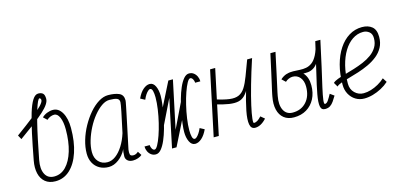

<svg xmlns="http://www.w3.org/2000/svg" viewBox="-70 -1290 3741 1781"><g transform="rotate(-15 1800.0 -400.0)"><path d="M288 14Q228 14 190.5 -17Q153 -48 140.5 -102Q128 -156 141 -225Q167 -364 190.5 -473Q214 -582 237 -658Q260 -734 285.5 -774Q311 -814 341 -814Q370 -814 385.5 -800Q401 -786 401 -748Q401 -724 382 -695.5Q363 -667 324 -631.5Q285 -596 225 -550.5Q165 -505 82 -446L60 -486Q163 -561 228 -612.5Q293 -664 324 -697Q355 -730 355 -748Q355 -756 350.5 -762Q346 -768 341 -768Q333 -768 321.5 -744Q310 -720 295.5 -673.5Q281 -627 264 -559.5Q247 -492 229 -406Q211 -320 191 -217Q175 -133 201 -82.5Q227 -32 288 -32Q353 -32 401 -81.5Q449 -131 476 -220Q503 -309 503 -427Q503 -498 484 -542Q465 -586 433 -586Q415 -586 395.5 -578Q376 -570 362 -556L327 -589Q347 -609 376 -620.5Q405 -632 433 -632Q487 -632 520 -575.5Q553 -519 553 -427Q553 -295 520 -195.5Q487 -96 427.5 -41Q368 14 288 14Z M1095 -53 1119 -16Q1105 -3 1081 5.5Q1057 14 1031 14Q1000 14 981 -2Q962 -18 962 -44Q962 -65 964.5 -84Q967 -103 971 -113Q943 -56 896 -21Q849 14 800 14Q750 14 712 -7.5Q674 -29 653 -68Q632 -107 632 -159Q632 -220 651.5 -286Q671 -352 705 -413.5Q739 -475 781.5 -524.5Q824 -574 871 -603Q918 -632 963 -632Q1026 -632 1067 -614.5Q1108 -597 1108 -545Q1108 -541 1106 -527.5Q1104 -514 1098 -486Q1092 -458 1082 -408.5Q1072 -359 1055.5 -282Q1039 -205 1016 -95Q1012 -67 1016 -49.5Q1020 -32 1049 -32Q1060 -32 1072.5 -37.5Q1085 -43 1095 -53ZM800 -32Q840 -32 878 -60Q916 -88 948.5 -139Q981 -190 1002 -257Q1028 -376 1043 -450Q1058 -524 1058 -540Q1058 -567 1035.5 -576.5Q1013 -586 963 -586Q927 -586 888 -559Q849 -532 812 -486.5Q775 -441 746 -385Q717 -329 699.5 -270.5Q682 -212 682 -159Q682 -102 714.5 -67Q747 -32 800 -32Z M1409 0 1601 -398 1642 -380 1452 0H1409L1539 -618H1583L1391 -225L1350 -243L1539 -618H1583L1452 0ZM1251 14Q1226 14 1207 0Q1188 -14 1177.5 -36.5Q1167 -59 1167 -84H1217Q1217 -66 1227 -49Q1237 -32 1251 -32Q1265 -32 1282.5 -63.5Q1300 -95 1318 -146.5Q1336 -198 1351 -260Q1366 -322 1375 -384.5Q1384 -447 1384 -499Q1384 -534 1377.5 -560Q1371 -586 1354 -586Q1347 -586 1335 -576Q1323 -566 1310 -547Q1297 -528 1286 -501L1243 -524Q1267 -577 1299 -604.5Q1331 -632 1362 -632Q1397 -632 1415.5 -593Q1434 -554 1434 -499Q1434 -467 1428 -417.5Q1422 -368 1411 -310Q1400 -252 1384 -195Q1368 -138 1347.5 -90.5Q1327 -43 1303 -14.5Q1279 14 1251 14ZM1629 14Q1595 14 1576 -25Q1557 -64 1557 -119Q1557 -151 1563 -200.5Q1569 -250 1580 -308Q1591 -366 1607 -423Q1623 -480 1643.5 -527.5Q1664 -575 1688.5 -603.5Q1713 -632 1740 -632Q1766 -632 1784.5 -618Q1803 -604 1813.5 -581.5Q1824 -559 1824 -534H1774Q1774 -552 1764 -569Q1754 -586 1740 -586Q1726 -586 1708.5 -554.5Q1691 -523 1673 -471.5Q1655 -420 1640 -358Q1625 -296 1616 -233.5Q1607 -171 1607 -119Q1607 -85 1613.5 -58.5Q1620 -32 1637 -32Q1645 -32 1656.5 -42Q1668 -52 1681 -71.5Q1694 -91 1705 -117L1748 -94Q1724 -42 1692.5 -14Q1661 14 1629 14Z M1858 0H1809L1940 -618H1989ZM2277 -76 2314 -45Q2288 -16 2260.5 -1Q2233 14 2205 14Q2166 14 2157.5 -31Q2149 -76 2165.5 -160Q2182 -244 2216.5 -360Q2251 -476 2296 -618H2344Q2303 -535 2275.5 -471.5Q2248 -408 2225.5 -364.5Q2203 -321 2177.5 -295.5Q2152 -270 2116.5 -262Q2081 -254 2027 -262Q1973 -270 1893 -294L1903 -340Q1988 -312 2043 -305Q2098 -298 2133 -314Q2168 -330 2192.5 -368.5Q2217 -407 2240.5 -469.5Q2264 -532 2296 -618H2343Q2301 -490 2270.5 -382.5Q2240 -275 2222.5 -196.5Q2205 -118 2200.5 -75Q2196 -32 2205 -32Q2222 -32 2239 -42.5Q2256 -53 2277 -76Z M2876 14Q2841 14 2834 -23Q2827 -60 2841 -137Q2855 -214 2884 -333.5Q2913 -453 2950 -618H2999Q2970 -480 2945 -371.5Q2920 -263 2903 -187.5Q2886 -112 2881 -72Q2876 -32 2887 -32Q2904 -32 2920 -56Q2936 -80 2953 -112L2992 -84Q2976 -57 2960.5 -34.5Q2945 -12 2925.5 1Q2906 14 2876 14ZM2590 -324 2555 -357Q2584 -384 2615.5 -393Q2647 -402 2679 -401Q2711 -400 2742.5 -398Q2774 -396 2804 -401.5Q2834 -407 2861 -427Q2888 -447 2911 -491Q2934 -535 2951 -612L2910 -424Q2888 -390 2862 -375Q2836 -360 2809 -357.5Q2782 -355 2753.5 -357.5Q2725 -360 2697 -361Q2669 -362 2642 -355Q2615 -348 2590 -324ZM2578 14Q2520 14 2482.5 -16Q2445 -46 2432 -100Q2419 -154 2433 -226Q2435 -237 2437 -247.5Q2439 -258 2443.5 -278Q2448 -298 2457 -337.5Q2466 -377 2481 -444.5Q2496 -512 2519 -618H2568Q2543 -500 2527 -426.5Q2511 -353 2502 -312Q2493 -271 2488.5 -250.5Q2484 -230 2482 -217Q2466 -134 2492 -83Q2518 -32 2578 -32Q2660 -32 2709.5 -87Q2759 -142 2759 -233Q2759 -288 2732 -321Q2705 -354 2661 -354Q2643 -354 2623.5 -346Q2604 -338 2590 -324L2555 -357Q2575 -377 2604 -388.5Q2633 -400 2661 -400Q2728 -400 2768.5 -354Q2809 -308 2809 -233Q2809 -159 2780 -103.5Q2751 -48 2699.5 -17Q2648 14 2578 14Z M3466 -123 3492 -82Q3460 -53 3419.5 -31.5Q3379 -10 3336.5 2Q3294 14 3254 14Q3208 14 3171 -8.5Q3134 -31 3112 -71Q3090 -111 3090 -163Q3090 -265 3113 -350.5Q3136 -436 3177.5 -499Q3219 -562 3276 -597Q3333 -632 3401 -632Q3460 -632 3496.5 -602Q3533 -572 3533 -504Q3533 -446 3509.5 -403Q3486 -360 3446.5 -328.5Q3407 -297 3358.5 -274.5Q3310 -252 3260 -236Q3210 -220 3164.5 -207.5Q3119 -195 3086.5 -183.5Q3054 -172 3041 -158L3017 -199Q3032 -214 3064 -226Q3096 -238 3139 -250Q3182 -262 3229 -276.5Q3276 -291 3321 -310Q3366 -329 3402.5 -355.5Q3439 -382 3461 -418.5Q3483 -455 3483 -504Q3483 -546 3457.5 -566Q3432 -586 3400 -586Q3344 -586 3296.5 -554Q3249 -522 3214 -464.5Q3179 -407 3159.5 -329Q3140 -251 3140 -159Q3140 -104 3175.5 -69.5Q3211 -35 3260 -35Q3294 -35 3330.5 -46Q3367 -57 3402.5 -77Q3438 -97 3466 -123Z"/></g></svg>

Font: Victor Mono Thin
Style: Italic
Weight: 100
Italic angle: -12°
Monospace: yes
Designer: Rune Bjørnerås
Version: Version 1.561;gftools[0.9.30]